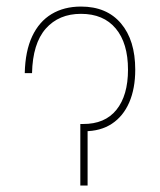

<svg xmlns="http://www.w3.org/2000/svg" viewBox="-20 -574 495 594"><path d="M56.6 -347.7Q58.1 -416 79.6 -461.7Q101.1 -507.3 139.6 -530.5Q178.2 -553.7 230.5 -553.7Q310.1 -553.7 354.2 -501.7Q398.4 -449.7 398.4 -358.4Q398.4 -300.3 379.9 -257.3Q361.3 -214.4 326.2 -191.2Q291 -168 241.2 -168H232.4V-190.4H236.3Q304.7 -189.9 340.3 -234.4Q376 -278.8 376 -358.4Q376 -440.4 338.1 -485.8Q300.3 -531.2 230.5 -531.2Q162.1 -531.2 121.6 -485.4Q81.1 -439.5 79.1 -347.7ZM228.5 -190.4H251V0H228.5Z"/></svg>

Font: Inter 24pt Thin
Style: Regular
Weight: 250
Designer: Rasmus Andersson
Foundry: rsms
Version: Version 4.001;git-66647c0bb